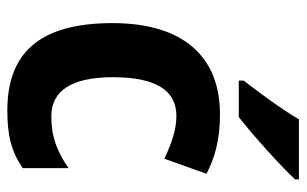

<svg xmlns="http://www.w3.org/2000/svg" viewBox="-172 -634 816 511"><g transform="rotate(90 235.5 -378.0)"><path d="M457 -756V-766H297C271 -721 227 -662 194 -619V-606H291C340 -644 423 -719 457 -756ZM274 10C341 10 383 -1 427 -31V-153C384 -123 344 -107 289 -107C222 -107 185 -160 185 -271C185 -382 218 -440 288 -440C324 -440 359 -428 402 -408L442 -520C404 -540 356 -556 284 -556C130 -556 41 -458 41 -270C41 -77 119 10 274 10Z"/></g></svg>

Font: Noto Sans Sinhala UI SemiCondensed
Style: Bold
Weight: 700
Width: 4
Designer: Jelle Bosma - Monotype Design Team
Foundry: Monotype Imaging Inc.
Version: Version 2.006